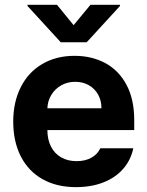

<svg xmlns="http://www.w3.org/2000/svg" viewBox="-20 -770 614 801"><path d="M35.2 -262.7Q35.2 -344.2 66.7 -406.5Q98.1 -468.8 156.2 -502.9Q214.4 -537.1 291 -537.1Q362.3 -537.1 418.7 -507.1Q475.1 -477.1 507.6 -416.5Q540 -356 540 -268.6V-227.5H177.7Q177.7 -188 192.6 -158.7Q207.5 -129.4 235.1 -113.5Q262.7 -97.7 299.8 -97.7Q335.4 -97.7 361.3 -112.1Q387.2 -126.5 398.4 -151.4H536.1Q525.9 -102.5 494.1 -65.9Q462.4 -29.3 411.9 -9.3Q361.3 10.7 296.9 10.7Q216.3 10.7 157.5 -22.5Q98.6 -55.7 66.9 -117.4Q35.2 -179.2 35.2 -262.7ZM403.3 -318.4Q403.3 -350.1 389.4 -375.2Q375.5 -400.4 350.6 -414.6Q325.7 -428.7 293.9 -428.7Q261.7 -428.7 235.6 -414.1Q209.5 -399.4 194.1 -374Q178.7 -348.6 177.7 -318.4ZM287.1 -665 357.4 -750H480.5V-745.1L341.8 -593.8H233.4L94.7 -745.1V-750H217.8Z"/></svg>

Font: Pretendard Std
Style: Bold
Weight: 700
Designer: Base glyphs from Inter by Rasmus Andersson; Hangeul glyphs from Noto Sans CJK(Source Han Sans) by Jang Soo-young and Kan
Foundry: Kil Hyung-jin
Version: Version 1.309